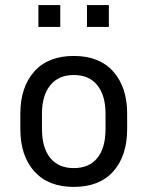

<svg xmlns="http://www.w3.org/2000/svg" viewBox="-20 -725 581 755"><path d="M480 -278V-218Q480 -112 425.5 -51Q371 10 270 10Q170 10 115 -51Q60 -112 60 -218V-278Q60 -382 114.5 -443.5Q169 -505 270 -505Q371 -505 425.5 -443.5Q480 -382 480 -278ZM395 -278Q395 -349 363 -389.5Q331 -430 270 -430Q210 -430 177.5 -389.5Q145 -349 145 -278V-218Q145 -144 177.5 -104Q210 -64 270 -64Q331 -64 363 -104Q395 -144 395 -218ZM217 -619H131V-705H217ZM408 -619H322V-705H408Z"/></svg>

Font: Inria Sans
Style: Regular
Weight: 400
Designer: Black Foundry Team
Foundry: Black Foundry
Version: Version 1.2; ttfautohint (v1.8.3)